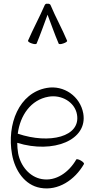

<svg xmlns="http://www.w3.org/2000/svg" viewBox="-20 -1035 521 1070"><path d="M184 -792C206 -845 225 -899 245 -953C266 -899 284 -845 307 -792C308 -788 320 -788 333 -793C346 -797 356 -804 354 -808C326 -875 290 -939 262 -1006C260 -1012 253 -1015 245 -1014C241 -1016 231 -1013 229 -1006C200 -939 165 -875 136 -808C135 -804 144 -797 157 -793C171 -788 182 -788 184 -792ZM448 -121C450 -125 443 -133 431 -140C419 -147 407 -150 405 -146C364 -75 292 -23 213 -37C144 -49 94 -111 81 -181C78 -200 76 -219 76 -239C277 -177 470 -254 444 -403C427 -498 336 -562 241 -545C86 -518 17 -343 47 -175C63 -85 118 -3 205 12C304 30 397 -32 448 -121ZM250 -496C323 -509 397 -466 409 -397C431 -273 257 -230 79 -290C92 -392 152 -479 250 -496Z"/></svg>

Font: Nupuram Condensed Thin
Style: Regular
Weight: 100
Width: 3
Designer: Santhosh Thottingal (santhosh.thottingal@gmail.com)
Foundry: SMC
Version: Version 1.000